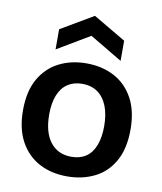

<svg xmlns="http://www.w3.org/2000/svg" viewBox="-86 -837 776 919"><g transform="rotate(10 301.5 -377.0)"><path d="M302 13Q225 13 166 -18.5Q107 -50 73.5 -111.5Q40 -173 40 -263Q40 -355 74.5 -415.5Q109 -476 168 -506Q227 -536 301 -536Q377 -536 436 -505Q495 -474 529 -412.5Q563 -351 563 -260Q563 -168 529 -107Q495 -46 435.5 -16.5Q376 13 302 13ZM306 -83Q348 -83 377 -102.5Q406 -122 421 -161Q436 -200 436 -254Q436 -311 420 -351.5Q404 -392 373.5 -414Q343 -436 298 -436Q257 -436 227.5 -416.5Q198 -397 182.5 -358.5Q167 -320 167 -265Q167 -177 204 -130Q241 -83 306 -83ZM143 -576V-674L301 -767L459 -674V-576L301 -670Z"/></g></svg>

Font: Bricolage Grotesque 20pt SemiBold
Style: Regular
Weight: 600
Version: Version 1.001;gftools[0.9.33.dev8+g029e19f]